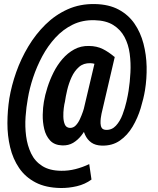

<svg xmlns="http://www.w3.org/2000/svg" viewBox="-20 -712 783 953"><path d="M699.7 -264.2Q692.9 -223.1 678.2 -174.8Q663.6 -126.5 638.2 -83.5Q612.8 -40.5 575 -14.2Q537.1 12.2 484.9 10.7Q453.1 9.8 433.1 -4.6Q413.1 -19 402.3 -42.7Q391.6 -66.4 389.2 -94Q386.7 -121.6 390.1 -147L457 -430.2H549.8L483.9 -147.5Q481.9 -138.7 480.2 -125.5Q478.5 -112.3 479 -99.1Q479.5 -85.9 485.1 -77.1Q490.7 -68.4 505.4 -67.4Q534.7 -65.9 555.2 -87.9Q575.7 -109.9 588.1 -143.1Q600.6 -176.3 607.9 -208.7Q615.2 -241.2 618.2 -261.2Q625 -304.7 627.4 -352.1Q629.9 -399.4 623.8 -445.3Q617.7 -491.2 598.1 -528.1Q578.6 -564.9 542.5 -587.6Q506.3 -610.4 448.7 -611.8Q389.2 -613.3 340.8 -589.6Q292.5 -565.9 254.9 -524.9Q217.3 -483.9 189.9 -432.9Q162.6 -381.8 144.5 -327.6Q126.5 -273.4 118.2 -223.1Q110.4 -181.2 106.9 -132.3Q103.5 -83.5 109.6 -36.6Q115.7 10.3 134.3 49.3Q152.8 88.4 189.5 111.8Q226.1 135.3 284.2 135.7Q319.8 136.2 355 127.2Q390.1 118.2 422.9 102.5L434.1 179.2Q402.3 202.6 361.6 212.2Q320.8 221.7 281.7 221.2Q207.5 220.2 156.5 193.6Q105.5 167 74.7 121.6Q43.9 76.2 30.3 18.8Q16.6 -38.6 16.8 -101.1Q17.1 -163.6 26.4 -223.6Q37.1 -287.6 60.5 -354Q84 -420.4 120.4 -481.2Q156.7 -542 205.6 -590.1Q254.4 -638.2 315.9 -665.8Q377.4 -693.4 451.2 -691.9Q521 -690.4 569.3 -664.3Q617.7 -638.2 647.7 -594.5Q677.7 -550.8 692.1 -495.6Q706.5 -440.4 707.8 -381.1Q709 -321.8 699.7 -264.2ZM302.2 -206.5Q299.3 -196.3 296.6 -175.8Q293.9 -155.3 294.4 -132.8Q294.9 -110.4 301.8 -94.2Q308.6 -78.1 327.1 -77.1Q343.8 -76.7 356 -89.4Q368.2 -102.1 376.7 -120.8Q385.3 -139.6 391.6 -158Q397.9 -176.3 400.9 -187.5L434.1 -136.2Q425.8 -112.3 413.3 -86.7Q400.9 -61 383.3 -38.8Q365.7 -16.6 342.8 -2.9Q319.8 10.7 289.1 9.8Q250 8.3 228.8 -14.6Q207.5 -37.6 199.5 -71.8Q191.4 -106 192.1 -142.6Q192.9 -179.2 197.8 -206.5Q203.1 -239.3 215.3 -277.6Q227.5 -315.9 245.8 -352.5Q264.2 -389.2 289.8 -418.9Q315.4 -448.7 348.4 -466.8Q381.3 -484.9 421.9 -483.9Q460.4 -483.4 490 -468.8Q519.5 -454.1 547.9 -429.7L497.6 -360.4Q484.4 -377 467.8 -387.2Q451.2 -397.5 428.7 -398.4Q394.5 -399.4 372.1 -379.6Q349.6 -359.9 335.4 -329.1Q321.3 -298.3 313.5 -265.1Q305.7 -231.9 302.2 -206.5Z"/></svg>

Font: Roboto Condensed
Style: Bold Italic
Weight: 700
Italic angle: -12°
Designer: Christian Robertson
Foundry: Google
Version: Version 3.0